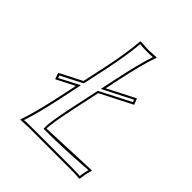

<svg xmlns="http://www.w3.org/2000/svg" viewBox="-181 -767 889 889"><g transform="rotate(45 263.0 -322.5)"><path d="M405.3 -449.2 417 -418.9 261.2 -339.4 231.4 -200.2Q206.5 -82.5 208.5 -54.2Q208.5 -54.2 493.2 -65.9L494.1 -62Q488.8 -45.9 485.4 -28.8Q484.9 -25.4 481 0L478.5 2.9Q454.6 0 418.9 0H146Q146 0 93.3 2.9L92.8 0Q117.2 -68.8 145.5 -200.2L164.6 -290L74.7 -244.1L63.5 -274.9L173.3 -331.1L197.8 -444.8Q223.6 -567.4 229 -645L231.9 -647.9Q233.9 -647.9 283.2 -645Q283.2 -645 335.9 -647.9V-645Q311.5 -577.6 283.7 -444.8L270 -379.9ZM399.9 -435.1 255.9 -361.8 273.9 -447.3Q300.3 -570.8 322.3 -636.2Q303.7 -634.8 283.2 -634.8Q257.8 -634.8 238.3 -637.2Q231.9 -559.6 207.5 -442.9L182.1 -324.2L76.2 -270L80.6 -257.8L178.7 -308.6L155.3 -197.8Q129.4 -75.2 106.4 -8.3Q125.5 -9.8 146 -9.8H418.9Q449.2 -9.8 472.2 -7.8Q474.6 -26.4 475.6 -31.2Q478 -42 481.4 -55.2Q328.6 -43.9 208.5 -43.9H199.2L198.7 -53.2Q196.8 -82 221.7 -202.1L252.4 -345.7L404.3 -423.8Z"/></g></svg>

Font: Linux Biolinum Outline O
Style: Italic
Weight: 400
Italic angle: -12°
Designer: Philipp H. Poll
Foundry: Philipp H. Poll
Version: Version 0.6.2